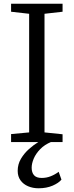

<svg xmlns="http://www.w3.org/2000/svg" viewBox="-20 -763 396 1031"><path d="M136.5 -52V-689L39.5 -700V-743H316V-700L219 -689V-52L316 -42V0H39.5V-43ZM187 248Q156.5 248 131 237.2Q105.5 226.5 90.2 205.5Q75 184.5 75 154.5Q75 119 92.5 89.5Q110 60 136 37Q162 14 187 -1L217 -5L255 -1Q219 14 195.8 38Q172.5 62 161.2 88.5Q150 115 150 137.5Q150 163.5 162.8 178Q175.5 192.5 204 192.5Q230 192.5 253 183.2Q276 174 295 159.5L310 201.5Q295.5 219.5 262.8 233.8Q230 248 187 248Z"/></svg>

Font: Merriweather Light
Style: Regular
Weight: 300
Version: Version 2.100